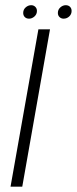

<svg xmlns="http://www.w3.org/2000/svg" viewBox="-20 -700 288 720"><path d="M19.5 0H63.5L167.5 -590H124ZM89 -630Q100 -630 109.2 -638.2Q118.5 -646.5 118.5 -659Q118.5 -668.5 112.2 -674.5Q106 -680.5 97 -680.5Q85.5 -680.5 76.2 -672.2Q67 -664 67 -651.5Q67 -642 73 -636Q79 -630 89 -630ZM218.5 -630Q230.5 -630 239.5 -638.2Q248.5 -646.5 248.5 -659Q248.5 -668.5 242.5 -674.5Q236.5 -680.5 226.5 -680.5Q215.5 -680.5 206.2 -672.2Q197 -664 197 -651.5Q197 -642 203.2 -636Q209.5 -630 218.5 -630Z"/></svg>

Font: Anybody SemiExpanded ExtraLight
Style: Italic
Weight: 250
Width: 6
Italic angle: -10°
Version: Version 1.113;gftools[0.9.25]